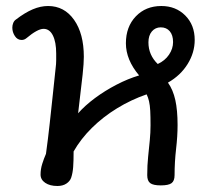

<svg xmlns="http://www.w3.org/2000/svg" viewBox="-20 -607 727 639"><path d="M171 12Q146 12 130.5 1.5Q115 -9 115 -26Q115 -44 120.5 -61.5Q126 -79 133 -95Q140 -146 145.5 -196.5Q151 -247 156 -294Q161 -341 165 -379Q167 -394 167 -406.5Q167 -419 167 -429Q167 -467 156 -489Q145 -511 125 -511Q105 -511 68 -480Q61 -474 52 -474Q38 -474 29.5 -487Q21 -500 21 -515Q21 -523 24 -530.5Q27 -538 33 -542Q63 -565 89 -576Q115 -587 140 -587Q194 -587 226.5 -541Q259 -495 259 -418Q259 -406 258 -392.5Q257 -379 255 -359L240 -230Q263 -256 296 -280.5Q329 -305 367.5 -325Q406 -345 443 -356Q399 -408 399 -463Q399 -518 432 -552.5Q465 -587 517 -587Q565 -587 596.5 -555.5Q628 -524 628 -474Q628 -432 604.5 -394Q581 -356 539 -332Q556 -308 563.5 -274Q571 -240 571 -191Q571 -154 566 -111Q561 -68 561 -24Q561 -5 551 2.5Q541 10 515 10Q490 10 480 2.5Q470 -5 470 -24Q470 -57 473 -85.5Q476 -114 478.5 -140Q481 -166 481 -190Q481 -220 480 -238.5Q479 -257 476 -270Q473 -283 468 -293Q416 -275 369.5 -246.5Q323 -218 286 -181.5Q249 -145 225 -103Q225 -71 223.5 -51Q222 -31 217 -16Q213 -4 201 4Q189 12 171 12ZM505 -394Q529 -405 542.5 -425Q556 -445 556 -467Q556 -490 545 -503Q534 -516 515 -516Q497 -516 485.5 -502.5Q474 -489 474 -466Q474 -424 505 -394Z"/></svg>

Font: Playpen Sans Thai
Style: Regular
Weight: 400
Designer: Sirin Gunkloy, Laura Meseguer, Veronika Burian, José Scaglione
Foundry: TypeTogether
Version: Version 2.000